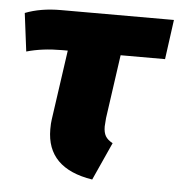

<svg xmlns="http://www.w3.org/2000/svg" viewBox="-45 -576 598 637"><g transform="rotate(5 254.5 -257.5)"><path d="M313 -189Q311 -167 311 -161Q311 -141 318 -129Q325 -117 342 -108L285 18Q132 -6 132 -136Q132 -157 134 -169L167 -401H148Q82 -401 30 -386L14 -513Q65 -533 133 -533H509L491 -401H343Z"/></g></svg>

Font: Trujillo ExtraBold
Style: Italic
Weight: 800
Italic angle: -8°
Designer: Fira Sans original fonts by bBox Type GmbH, Carrois Corporate GbR, & Edenspiekermann AG / Changes by Cristiano Sobral
Foundry: Fira Sans original fonts by bBox Type GmbH, Carrois Corporate GbR, & Edenspiekermann AG / Changes by Cristiano Sobral
Version: Version 4.301;July 28, 2020;FontCreator 13.0.0.2655 64-bit